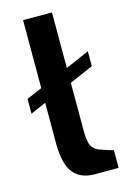

<svg xmlns="http://www.w3.org/2000/svg" viewBox="-120 -840 596 898"><g transform="rotate(-15 178.5 -391.5)"><path d="M86 -783H226V-514L341 -564V-492L226 -442V-211Q226 -158 237 -137Q248 -116 272 -107Q332 -86 339 -86V0H223Q155 0 120 -44Q86 -87 86 -189V-383L11 -350V-422L86 -454Z"/></g></svg>

Font: Mina
Style: Bold
Weight: 700
Version: Version 1.000